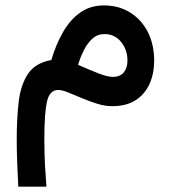

<svg xmlns="http://www.w3.org/2000/svg" viewBox="-20 -392 645 723"><path d="M173.3 -166Q190.9 -225.6 217.8 -272Q244.6 -318.4 282.5 -345Q320.3 -371.6 371.6 -371.6Q426.8 -371.6 469.5 -345.2Q512.2 -318.8 536.4 -272Q560.5 -225.1 560.5 -163.1Q560.5 -115.2 543.2 -76.4Q525.9 -37.6 491 -14.9Q456.1 7.8 402.8 7.8Q375 7.8 345.5 -1.5Q315.9 -10.7 287.8 -22.7Q259.8 -34.7 236.8 -43.9Q213.9 -53.2 199.2 -53.2Q166.5 -53.2 156.7 -8.8Q147 35.6 147 129.9Q147 185.5 149.4 230Q151.9 274.4 154.8 311H48.8Q46.4 262.7 44.7 219Q43 175.3 43 132.3Q43 53.7 50.5 -9.8Q58.1 -73.2 85.7 -114.3Q113.3 -155.3 173.3 -166ZM460 -163.6Q460 -204.6 436 -234.1Q412.1 -263.7 373.5 -263.7Q347.2 -263.7 328.1 -246.6Q309.1 -229.5 295.9 -203.1Q282.7 -176.8 273.9 -147.9Q317.9 -128.4 351.6 -115.5Q385.3 -102.5 404.3 -102.5Q433.1 -102.5 446.5 -119.9Q460 -137.2 460 -163.6Z"/></svg>

Font: Vazirmatn UI NL Medium
Style: Regular
Weight: 500
Designer: Saber Rastikerdar
Foundry: Saber Rastikerdar
Version: Version 33.003